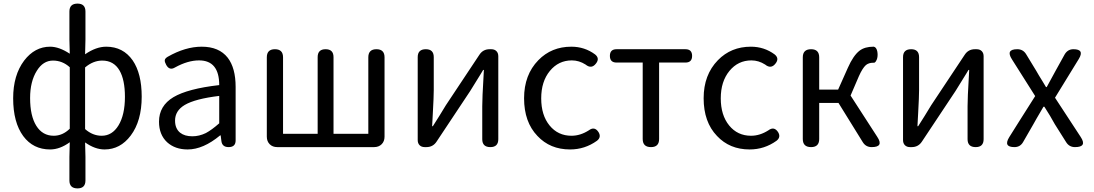

<svg xmlns="http://www.w3.org/2000/svg" viewBox="-20 -816 6066 1065"><path d="M410 229Q365 229 365 185V54L367 -27Q312 13 258 13Q164 13 109 -61Q53 -137 53 -271Q53 -399 114 -480Q173 -557 258 -557Q308 -557 367 -518L365 -597V-752Q365 -796 410 -796Q454 -796 454 -752V-696V-597L452 -515Q513 -557 569 -557Q663 -557 716 -481Q766 -408 766 -280Q766 -145 705 -64Q647 13 560 13Q507 13 452 -26L454 54V185Q454 229 410 229ZM278 -63Q327 -63 367 -102V-272V-443Q326 -480 274 -480Q219 -480 184 -423Q147 -364 147 -272Q147 -173 181.5 -118Q216 -63 278 -63ZM544 -63Q602 -63 637 -120Q673 -179 673 -279Q673 -373 643 -425Q611 -480 547 -480Q497 -480 452 -442V-271V-100Q494 -63 544 -63Z M1021 13Q951 13 907 -27Q862 -69 862 -141Q862 -229 942 -277Q1021 -324 1196 -344Q1196 -481 1084 -481Q1022 -481 951 -442Q920 -423 902 -456Q893 -472 894 -482Q895 -492 910 -501Q1008 -557 1099 -557Q1195 -557 1243 -496Q1287 -439 1287 -334V-167V-37Q1287 0 1248 0Q1212 0 1208 -34L1204 -65H1201Q1107 13 1021 13ZM1047 -60Q1085 -60 1122 -78Q1154 -95 1196 -132V-208V-284Q1063 -268 1005 -234Q951 -202 951 -147Q951 -103 979 -80Q1004 -60 1047 -60Z M1518 0Q1492 0 1476 -16Q1460 -32 1460 -58V-498Q1460 -543 1505 -543Q1550 -543 1550 -498V-74H1742V-499Q1742 -543 1786 -543Q1830 -543 1830 -499V-74H2023V-498Q2023 -543 2068 -543Q2113 -543 2113 -498V-58Q2113 -32 2097 -16Q2081 0 2055 0H1786Z M2336 0Q2318 0 2307.5 -10.5Q2297 -21 2297 -39V-499Q2297 -543 2342 -543Q2386 -543 2386 -499V-316Q2386 -279 2381 -191Q2378 -141 2377 -116H2381Q2417 -172 2453 -232L2639 -512Q2659 -543 2696 -543H2705Q2723 -543 2733.5 -532.5Q2744 -522 2744 -504V-271V-44Q2744 0 2700 0Q2655 0 2655 -44V-227Q2655 -274 2662 -390Q2663 -415 2664 -428H2660Q2656 -422 2648 -408Q2604 -338 2588 -311L2402 -31Q2382 0 2345 0Z M3142 13Q3031 13 2961 -62Q2887 -139 2887 -271Q2887 -401 2966 -482Q3039 -557 3149 -557Q3223 -557 3281 -514Q3308 -492 3286 -464Q3261 -431 3228 -458Q3192 -481 3152 -481Q3078 -481 3030 -422.5Q2982 -364 2982 -270.5Q2982 -177 3028.5 -120Q3075 -63 3150 -63Q3199 -63 3246 -93Q3278 -117 3300 -83Q3317 -55 3291 -35Q3224 13 3142 13Z M3591 0Q3545 0 3545 -45V-469H3400Q3363 -469 3363 -506Q3363 -543 3400 -543H3591H3782Q3819 -543 3819 -506Q3819 -469 3782 -469H3636V-45Q3636 0 3591 0Z M4138 13Q4027 13 3957 -62Q3883 -139 3883 -271Q3883 -401 3962 -482Q4035 -557 4145 -557Q4219 -557 4277 -514Q4304 -492 4282 -464Q4257 -431 4224 -458Q4188 -481 4148 -481Q4074 -481 4026 -422.5Q3978 -364 3978 -270.5Q3978 -177 4024.5 -120Q4071 -63 4146 -63Q4195 -63 4242 -93Q4274 -117 4296 -83Q4313 -55 4287 -35Q4220 13 4138 13Z M4479 0Q4433 0 4433 -45V-498Q4433 -543 4479 -543Q4524 -543 4524 -498V-319H4629L4683 -440Q4713 -508 4748 -535Q4777 -557 4825 -557Q4826 -557 4827 -557Q4841 -554 4846 -532Q4850 -512 4846 -494Q4844 -485 4839 -477Q4833 -467 4826 -468Q4825 -468 4823 -468Q4799 -468 4783 -455Q4764 -438 4744 -393L4698 -286L4846 -57Q4884 0 4815 0Q4783 0 4766 -27L4631 -245H4577H4524V-45Q4524 0 4479 0Z M5028 0Q5010 0 4999.5 -10.5Q4989 -21 4989 -39V-499Q4989 -543 5034 -543Q5078 -543 5078 -499V-316Q5078 -279 5073 -191Q5070 -141 5069 -116H5073Q5109 -172 5145 -232L5331 -512Q5351 -543 5388 -543H5397Q5415 -543 5425.5 -532.5Q5436 -522 5436 -504V-271V-44Q5436 0 5392 0Q5347 0 5347 -44V-227Q5347 -274 5354 -390Q5355 -415 5356 -428H5352Q5348 -422 5340 -408Q5296 -338 5280 -311L5094 -31Q5074 0 5037 0Z M5607 0Q5544 0 5578 -55L5632 -141L5722 -283L5593 -487Q5557 -543 5623 -543Q5655 -543 5672 -515L5728 -423Q5739 -403 5764 -363Q5776 -343 5782 -333H5786Q5803 -363 5835 -423L5886 -515Q5903 -543 5934 -543Q5997 -543 5964 -489L5832 -274L5974 -57Q6012 0 5943 0Q5911 0 5894 -27L5831 -127Q5806 -173 5773 -224H5768Q5755 -203 5730 -159Q5718 -138 5712 -127L5655 -28Q5639 0 5607 0Z"/></svg>

Font: GenSenRounded JP R
Style: Regular
Weight: 400
Version: Version 1.501;PS 1;hotconv 16.6.51;makeotf.lib2.5.65220